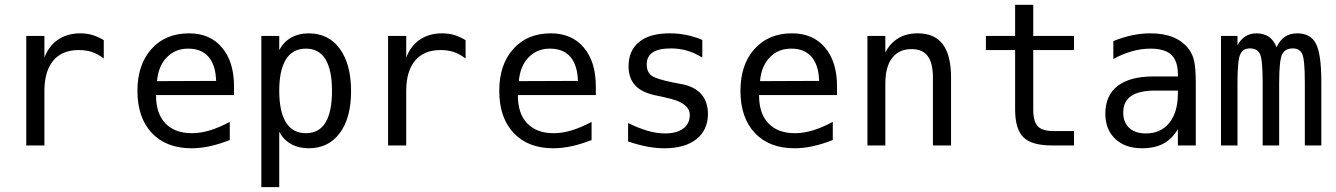

<svg xmlns="http://www.w3.org/2000/svg" viewBox="-20 -603 5540 796"><path d="M410.2 -360.4Q386.7 -378.9 361.8 -387.2Q336.9 -395.5 306.6 -395.5Q237.3 -395.5 200.7 -351.6Q164.1 -307.6 164.1 -225.6V0H88.9V-454.1H164.1V-364.3Q182.6 -413.1 221.2 -439Q259.8 -464.8 312.5 -464.8Q340.8 -464.8 364.3 -457.5Q387.7 -450.2 410.2 -436.5Z M950.2 -245.1V-209H627V-207Q627 -131.8 666 -91.3Q705.1 -50.8 775.4 -50.8Q811.5 -50.8 850.1 -62.5Q888.7 -74.2 932.6 -97.7V-22.5Q890.6 -5.9 851.1 2.9Q811.5 11.7 774.4 11.7Q668.9 11.7 609.4 -51.8Q549.8 -115.2 549.8 -226.6Q549.8 -335 607.9 -399.9Q666 -464.8 763.7 -464.8Q850.6 -464.8 900.4 -405.8Q950.2 -346.7 950.2 -245.1ZM876 -267.6Q874 -333 844.7 -367.2Q815.4 -401.4 759.8 -401.4Q707 -401.4 671.9 -365.7Q636.7 -330.1 630.9 -266.6Z M1137.7 -56.6V172.9H1063.5V-454.1H1137.7V-395.5Q1156.2 -429.7 1187.5 -447.3Q1218.8 -464.8 1259.8 -464.8Q1341.8 -464.8 1388.7 -400.9Q1435.5 -336.9 1435.5 -224.6Q1435.5 -114.3 1388.7 -51.3Q1341.8 11.7 1259.8 11.7Q1217.8 11.7 1186.5 -5.9Q1155.3 -23.4 1137.7 -56.6ZM1356.4 -226.6Q1356.4 -312.5 1329.6 -356.9Q1302.7 -401.4 1248 -401.4Q1193.4 -401.4 1165.5 -356.9Q1137.7 -312.5 1137.7 -226.6Q1137.7 -140.6 1165.5 -95.7Q1193.4 -50.8 1248 -50.8Q1302.7 -50.8 1329.6 -95.2Q1356.4 -139.6 1356.4 -226.6Z M1910.2 -360.4Q1886.7 -378.9 1861.8 -387.2Q1836.9 -395.5 1806.6 -395.5Q1737.3 -395.5 1700.7 -351.6Q1664.1 -307.6 1664.1 -225.6V0H1588.9V-454.1H1664.1V-364.3Q1682.6 -413.1 1721.2 -439Q1759.8 -464.8 1812.5 -464.8Q1840.8 -464.8 1864.3 -457.5Q1887.7 -450.2 1910.2 -436.5Z M2450.2 -245.1V-209H2127V-207Q2127 -131.8 2166 -91.3Q2205.1 -50.8 2275.4 -50.8Q2311.5 -50.8 2350.1 -62.5Q2388.7 -74.2 2432.6 -97.7V-22.5Q2390.6 -5.9 2351.1 2.9Q2311.5 11.7 2274.4 11.7Q2168.9 11.7 2109.4 -51.8Q2049.8 -115.2 2049.8 -226.6Q2049.8 -335 2107.9 -399.9Q2166 -464.8 2263.7 -464.8Q2350.6 -464.8 2400.4 -405.8Q2450.2 -346.7 2450.2 -245.1ZM2376 -267.6Q2374 -333 2344.7 -367.2Q2315.4 -401.4 2259.8 -401.4Q2207 -401.4 2171.9 -365.7Q2136.7 -330.1 2130.9 -266.6Z M2891.6 -437.5V-364.3Q2860.4 -383.8 2828.1 -393.1Q2795.9 -402.3 2761.7 -402.3Q2710.9 -402.3 2686 -385.7Q2661.1 -369.1 2661.1 -335.9Q2661.1 -305.7 2679.7 -290.5Q2698.2 -275.4 2772.5 -260.7L2802.7 -254.9Q2858.4 -245.1 2886.7 -213.4Q2915 -181.6 2915 -130.9Q2915 -64.5 2867.7 -26.4Q2820.3 11.7 2734.4 11.7Q2700.2 11.7 2663.6 4.9Q2627 -2 2584 -16.6V-92.8Q2626 -72.3 2664.1 -61Q2702.1 -49.8 2736.3 -49.8Q2786.1 -49.8 2813 -70.3Q2839.8 -90.8 2839.8 -126Q2839.8 -178.7 2740.2 -198.2L2737.3 -199.2L2710 -205.1Q2644.5 -216.8 2615.2 -247.1Q2585.9 -277.3 2585.9 -328.1Q2585.9 -393.6 2629.9 -429.2Q2673.8 -464.8 2755.9 -464.8Q2792 -464.8 2825.7 -458Q2859.4 -451.2 2891.6 -437.5Z M3450.2 -245.1V-209H3127V-207Q3127 -131.8 3166 -91.3Q3205.1 -50.8 3275.4 -50.8Q3311.5 -50.8 3350.1 -62.5Q3388.7 -74.2 3432.6 -97.7V-22.5Q3390.6 -5.9 3351.1 2.9Q3311.5 11.7 3274.4 11.7Q3168.9 11.7 3109.4 -51.8Q3049.8 -115.2 3049.8 -226.6Q3049.8 -335 3107.9 -399.9Q3166 -464.8 3263.7 -464.8Q3350.6 -464.8 3400.4 -405.8Q3450.2 -346.7 3450.2 -245.1ZM3376 -267.6Q3374 -333 3344.7 -367.2Q3315.4 -401.4 3259.8 -401.4Q3207 -401.4 3171.9 -365.7Q3136.7 -330.1 3130.9 -266.6Z M3922.9 -281.2V0H3847.7V-281.2Q3847.7 -341.8 3826.2 -370.6Q3804.7 -399.4 3758.8 -399.4Q3707 -399.4 3678.7 -362.8Q3650.4 -326.2 3650.4 -255.9V0H3576.2V-454.1H3650.4V-385.7Q3670.9 -424.8 3704.6 -444.8Q3738.3 -464.8 3785.2 -464.8Q3854.5 -464.8 3888.7 -419.4Q3922.9 -374 3922.9 -281.2Z M4263.7 -583V-454.1H4432.6V-395.5H4263.7V-149.4Q4263.7 -98.6 4282.7 -79.1Q4301.8 -59.6 4348.6 -59.6H4432.6V0H4340.8Q4257.8 0 4223.1 -33.7Q4188.5 -67.4 4188.5 -149.4V-395.5H4067.4V-454.1H4188.5V-583Z M4768.6 -227.5Q4703.1 -227.5 4669.9 -205.1Q4636.7 -182.6 4636.7 -136.7Q4636.7 -95.7 4661.6 -72.8Q4686.5 -49.8 4730.5 -49.8Q4792 -49.8 4827.1 -92.8Q4862.3 -135.7 4863.3 -211.9V-227.5ZM4937.5 -258.8V0H4863.3V-67.4Q4838.9 -26.4 4802.7 -7.3Q4766.6 11.7 4714.8 11.7Q4644.5 11.7 4603.5 -27.3Q4562.5 -66.4 4562.5 -131.8Q4562.5 -207 4613.3 -246.6Q4664.1 -286.1 4762.7 -286.1H4863.3V-297.9Q4862.3 -352.5 4835 -377Q4807.6 -401.4 4749 -401.4Q4710.9 -401.4 4671.9 -390.1Q4632.8 -378.9 4595.7 -358.4V-432.6Q4636.7 -449.2 4674.8 -457Q4712.9 -464.8 4749 -464.8Q4804.7 -464.8 4844.7 -448.2Q4884.8 -431.6 4909.2 -398.4Q4924.8 -377.9 4931.2 -348.1Q4937.5 -318.4 4937.5 -258.8Z M5272.5 -407.2Q5286.1 -436.5 5307.1 -450.7Q5328.1 -464.8 5358.4 -464.8Q5413.1 -464.8 5435.5 -422.4Q5458 -379.9 5458 -262.7V0H5389.6V-259.8Q5389.6 -355.5 5378.9 -378.9Q5368.2 -402.3 5339.8 -402.3Q5307.6 -402.3 5295.4 -377.4Q5283.2 -352.5 5283.2 -259.8V0H5214.8V-259.8Q5214.8 -356.4 5203.6 -379.4Q5192.4 -402.3 5162.1 -402.3Q5132.8 -402.3 5121.6 -377.4Q5110.4 -352.5 5110.4 -259.8V0H5042V-454.1H5110.4V-415Q5123 -439.5 5143.1 -452.1Q5163.1 -464.8 5188.5 -464.8Q5219.7 -464.8 5240.2 -450.7Q5260.7 -436.5 5272.5 -407.2Z"/></svg>

Font: BabelStone Pseudographica Colour
Style: Regular
Weight: 400
Designer: Andrew West
Foundry: BabelStone
Version: Version 16.0.0